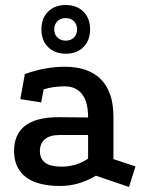

<svg xmlns="http://www.w3.org/2000/svg" viewBox="-20 -724 581 765"><path d="M362 -24Q294 17 220 17Q130 17 83.5 -18Q37 -53 36 -120Q35 -257 213 -257L331 -256Q331 -319 306.5 -349.5Q282 -380 238 -380Q215 -380 194 -377Q173 -374 154 -368L144 -316L61 -329L79 -429Q118 -443 158 -450.5Q198 -458 238 -458Q333 -458 382.5 -407.5Q432 -357 432 -259V-90L520 -61L494 21ZM216 -186Q179 -186 159 -169.5Q139 -153 139 -122Q139 -60 224 -60Q284 -60 331 -92V-186ZM242 -704Q286 -704 312.5 -677.5Q339 -651 339 -607Q339 -563 312.5 -536.5Q286 -510 242 -510Q198 -510 171.5 -536.5Q145 -563 145 -607Q145 -651 171.5 -677.5Q198 -704 242 -704ZM242 -652Q222 -652 209 -639.5Q196 -627 196 -607Q196 -587 209 -574.5Q222 -562 242 -562Q262 -562 274.5 -574.5Q287 -587 287 -607Q287 -627 274.5 -639.5Q262 -652 242 -652Z"/></svg>

Font: Podkova SemiBold
Style: Regular
Weight: 600
Designer: Ilya Yudin
Foundry: Cyreal (www.cyreal.org)
Version: Version 2.103